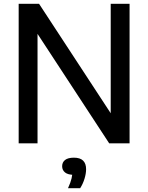

<svg xmlns="http://www.w3.org/2000/svg" viewBox="-20 -760 786 1018"><path d="M79 0V-740H187L589 -126H567V-740H667V0H559L157 -614H179V0ZM340.5 238Q354.5 207.5 359.5 185.8Q364.5 164 364.5 142L382 167H373Q340.5 167 325 154.5Q309.5 142 309.5 121.5Q309.5 100.5 325 88.2Q340.5 76 372 76Q404.5 76 420.5 91.5Q436.5 107 436.5 137Q436.5 160 428.2 187.2Q420 214.5 405 238Z"/></svg>

Font: Encode Sans SC Condensed Thin Medium
Style: Regular
Weight: 500
Version: Version 3.002